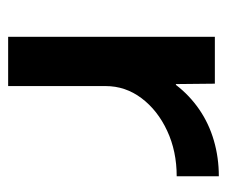

<svg xmlns="http://www.w3.org/2000/svg" viewBox="-64 -506 570 483"><g transform="rotate(90 221.5 -265.0)"><path d="M73 0V-520H191L192 -422H194Q220 -456 255.5 -480.5Q291 -505 334 -517.5Q377 -530 424 -530V-424Q361 -424 309.5 -400Q258 -376 227.5 -335.5Q197 -295 197 -245V0Z"/></g></svg>

Font: M PLUS 2 Thin SemiBold
Style: Regular
Weight: 600
Version: Version 1.001